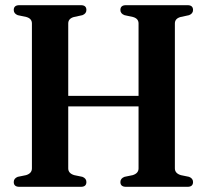

<svg xmlns="http://www.w3.org/2000/svg" viewBox="-20 -720 798 740"><path d="M243 -71Q243 -52 266 -45L297.5 -38.5Q313 -32.5 313 -18.5Q313 0 292 0H54.5Q33 0 33 -18.5Q33 -32.5 48.5 -38.5L80.5 -45Q103 -52 103 -71V-629.5Q103 -648.5 81.5 -654.5L48.5 -661.5Q33 -667.5 33 -681.5Q33 -700 54.5 -700H292Q313 -700 313 -681.5Q313 -667.5 297.5 -661.5L265 -654.5Q243 -648.5 243 -629.5V-350.5H514V-629.5Q514 -648.5 492.5 -654.5L460 -661.5Q444 -667.5 444 -681.5Q444 -700 465.5 -700H703Q724 -700 724 -681.5Q724 -667.5 708.5 -661.5L676 -654.5Q654 -648.5 654 -629.5V-71Q654 -52 677 -45L708.5 -38.5Q724 -32.5 724 -18.5Q724 0 703 0H465.5Q444 0 444 -18.5Q444 -32.5 460 -38.5L491.5 -45Q514 -52 514 -71V-310H243Z"/></svg>

Font: Fraunces 144pt Soft SemiBold
Style: Regular
Weight: 600
Version: Version 1.000;[b76b70a41]